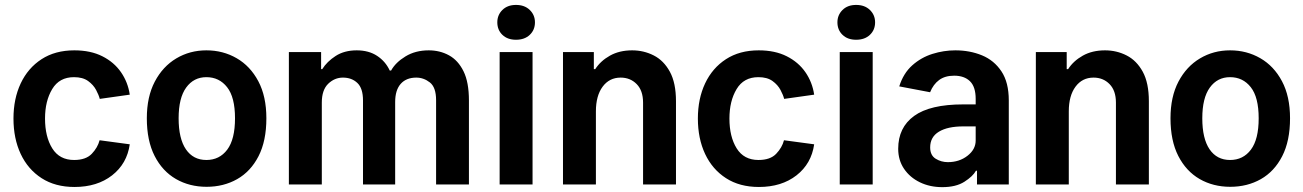

<svg xmlns="http://www.w3.org/2000/svg" viewBox="-20 -760 5369 791"><path d="M514.6 -370 391 -352.6Q387.1 -368.3 375.9 -389.4Q364.7 -410.5 342.9 -426.3Q321 -442.1 284.8 -442.1Q224.4 -442.1 195 -392.9Q165.5 -343.8 165.5 -271.7Q165.5 -196.7 195.3 -148.8Q225.1 -100.9 285.2 -100.9Q333.8 -100.9 358.1 -126.4Q382.5 -152 390.3 -182.2L514.6 -165.5Q503.2 -85.6 441.8 -37.6Q380.3 10.3 286.9 10.3Q207.7 10.3 151.5 -25.9Q95.2 -62.1 65.3 -125.7Q35.5 -189.3 35.5 -271.7Q35.5 -353 65.3 -416.4Q95.2 -479.8 151.3 -516.2Q207.4 -552.6 286.2 -552.6Q353.3 -552.6 401.6 -528.2Q449.9 -503.9 478.5 -462.5Q507.1 -421.2 514.6 -370Z M831 9.6Q760.7 9.6 704.9 -22.5Q649.1 -54.7 617 -117.5Q584.9 -180.4 584.9 -272.7Q584.9 -361.2 617.7 -423.7Q650.6 -486.2 706.3 -519.4Q762.1 -552.6 830.3 -552.6Q898.8 -552.6 954.9 -520.2Q1011 -487.9 1044.2 -425.4Q1077.4 -362.9 1077.4 -272.7Q1077.4 -179.3 1045.1 -116.5Q1012.8 -53.6 957 -22Q901.3 9.6 831 9.6ZM830.3 -100.9Q884.2 -100.9 916.2 -143.5Q948.2 -186.1 948.2 -272.7Q948.2 -359.4 915.7 -400.7Q883.2 -442.1 830.3 -442.1Q778.1 -442.1 747 -399.3Q715.9 -356.5 715.9 -272.7Q715.9 -188.9 745.9 -144.9Q775.9 -100.9 830.3 -100.9Z M1608 -339.5V0H1475.5V-346.2Q1475.5 -396.3 1452.2 -418.3Q1429 -440.3 1392.8 -440.3Q1358.3 -440.3 1332 -414.8Q1305.8 -389.2 1305.8 -337.4V0H1170.1V-545.5H1302.9V-475.1H1307.5Q1327.1 -506.4 1362.9 -529.5Q1398.8 -552.6 1449.6 -552.6Q1499.3 -552.6 1533.7 -529.8Q1568.2 -507.1 1585.6 -469.5H1591.3Q1609.7 -502.8 1650.6 -527.7Q1691.4 -552.6 1746.4 -552.6Q1792.3 -552.6 1829.7 -532.1Q1867.2 -511.7 1889.6 -466.4Q1911.9 -421.2 1911.9 -346.2V0H1776.6V-347.3Q1776.6 -400.2 1751.1 -420.3Q1725.5 -440.3 1695 -440.3Q1653.8 -440.3 1630.9 -414.6Q1608 -388.8 1608 -339.5Z M2028.8 -668Q2028.8 -698.2 2049.7 -718.9Q2070.7 -739.7 2105.8 -739.7Q2141.3 -739.7 2162.6 -718.9Q2183.9 -698.2 2183.9 -668Q2183.9 -636.7 2162.6 -616.5Q2141.3 -596.2 2105.8 -596.2Q2070.7 -596.2 2049.7 -616.5Q2028.8 -636.7 2028.8 -668ZM2174 -545.5V0H2038.4V-545.5Z M2435 -301.1V0H2299.4V-545.5H2426.5V-475.1H2432.2Q2454.2 -509.2 2493.1 -530.9Q2532 -552.6 2584.2 -552.6Q2632.1 -552.6 2673.3 -531.6Q2714.5 -510.7 2739.7 -464.5Q2764.9 -418.3 2764.9 -343V0H2629.3V-337.4Q2629.3 -386.7 2603 -413.5Q2576.7 -440.3 2536.9 -440.3Q2490.4 -440.3 2462.7 -402.9Q2435 -365.4 2435 -301.1Z M3334.2 -370 3210.6 -352.6Q3206.7 -368.3 3195.5 -389.4Q3184.3 -410.5 3162.5 -426.3Q3140.6 -442.1 3104.4 -442.1Q3044 -442.1 3014.6 -392.9Q2985.1 -343.8 2985.1 -271.7Q2985.1 -196.7 3014.9 -148.8Q3044.7 -100.9 3104.8 -100.9Q3153.4 -100.9 3177.7 -126.4Q3202.1 -152 3209.9 -182.2L3334.2 -165.5Q3322.8 -85.6 3261.4 -37.6Q3199.9 10.3 3106.5 10.3Q3027.3 10.3 2971.1 -25.9Q2914.8 -62.1 2884.9 -125.7Q2855.1 -189.3 2855.1 -271.7Q2855.1 -353 2884.9 -416.4Q2914.8 -479.8 2970.9 -516.2Q3027 -552.6 3105.8 -552.6Q3172.9 -552.6 3221.2 -528.2Q3269.5 -503.9 3298.1 -462.5Q3326.7 -421.2 3334.2 -370Z M3430 -668Q3430 -698.2 3451 -718.9Q3471.9 -739.7 3507.1 -739.7Q3542.6 -739.7 3563.9 -718.9Q3585.2 -698.2 3585.2 -668Q3585.2 -636.7 3563.9 -616.5Q3542.6 -596.2 3507.1 -596.2Q3471.9 -596.2 3451 -616.5Q3430 -636.7 3430 -668ZM3575.3 -545.5V0H3439.6V-545.5Z M4005 0V-56.5H4000.7Q3987.9 -33.4 3953.1 -11.2Q3918.3 11 3861.9 11Q3811.1 11 3769.9 -8.9Q3728.7 -28.8 3704.5 -64.5Q3680.4 -100.1 3680.4 -147Q3680.4 -234.7 3745.9 -282.3Q3811.4 -329.9 3948.2 -329.9H3999.6V-352.6Q3999.6 -402.3 3976.2 -425.2Q3952.8 -448.2 3910.9 -448.2Q3873.2 -448.2 3849.1 -430.4Q3824.9 -412.6 3811.8 -380L3684.7 -404.1Q3701.7 -458.1 3738.3 -490.8Q3774.9 -523.4 3821.6 -538Q3868.3 -552.6 3915.8 -552.6Q3975.5 -552.6 4025.6 -532Q4075.6 -511.4 4105.8 -465.9Q4136 -420.5 4136 -346.2V0ZM3999.6 -239.3H3948.9Q3884.2 -239.3 3848.2 -217.5Q3812.1 -195.7 3812.1 -152.7Q3812.1 -120 3834.9 -106Q3857.6 -92 3884.9 -92Q3932.2 -92 3965.9 -118.3Q3999.6 -144.5 3999.6 -181.1Z M4383.2 -301.1V0H4247.5V-545.5H4374.6V-475.1H4380.3Q4402.3 -509.2 4441.2 -530.9Q4480.1 -552.6 4532.3 -552.6Q4580.3 -552.6 4621.4 -531.6Q4662.6 -510.7 4687.9 -464.5Q4713.1 -418.3 4713.1 -343V0H4577.4V-337.4Q4577.4 -386.7 4551.1 -413.5Q4524.9 -440.3 4485.1 -440.3Q4438.6 -440.3 4410.9 -402.9Q4383.2 -365.4 4383.2 -301.1Z M5048.3 9.6Q4978 9.6 4922.2 -22.5Q4866.5 -54.7 4834.3 -117.5Q4802.2 -180.4 4802.2 -272.7Q4802.2 -361.2 4835 -423.7Q4867.9 -486.2 4923.7 -519.4Q4979.4 -552.6 5047.6 -552.6Q5116.1 -552.6 5172.2 -520.2Q5228.3 -487.9 5261.5 -425.4Q5294.7 -362.9 5294.7 -272.7Q5294.7 -179.3 5262.4 -116.5Q5230.1 -53.6 5174.4 -22Q5118.6 9.6 5048.3 9.6ZM5047.6 -100.9Q5101.6 -100.9 5133.5 -143.5Q5165.5 -186.1 5165.5 -272.7Q5165.5 -359.4 5133 -400.7Q5100.5 -442.1 5047.6 -442.1Q4995.4 -442.1 4964.3 -399.3Q4933.2 -356.5 4933.2 -272.7Q4933.2 -188.9 4963.2 -144.9Q4993.3 -100.9 5047.6 -100.9Z"/></svg>

Font: Interface
Style: Bold
Weight: 700
Designer: Rasmus Andersson
Foundry: rsms
Version: Version 1.8